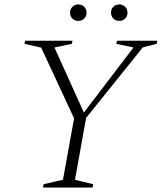

<svg xmlns="http://www.w3.org/2000/svg" viewBox="-20 -843 727 863"><path d="M173 0 176 -15 263 -35 313 -311 165 -629 90 -646 93 -660H306L303 -646L226 -630V-627L357 -337L578 -627V-630L503 -646L506 -660H687L684 -646L622 -630L367 -313L317 -35L399 -15L396 0ZM332 -749Q316 -749 305.5 -759.5Q295 -770 295 -786Q295 -802 305.5 -812.5Q316 -823 332 -823Q348 -823 358.5 -812.5Q369 -802 369 -786Q369 -770 358.5 -759.5Q348 -749 332 -749ZM516 -749Q500 -749 489.5 -759.5Q479 -770 479 -786Q479 -802 489.5 -812.5Q500 -823 516 -823Q532 -823 542.5 -812.5Q553 -802 553 -786Q553 -770 542.5 -759.5Q532 -749 516 -749Z"/></svg>

Font: Spectral SC ExtraLight
Style: Italic
Weight: 275
Italic angle: -10°
Designer: Jean-Baptiste Levee
Foundry: Production Type
Version: Version 2.001